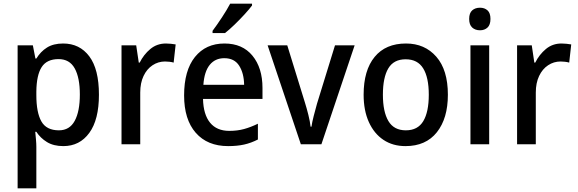

<svg xmlns="http://www.w3.org/2000/svg" viewBox="-20 -786 3147 1046"><path d="M324 -549Q414 -549 466.5 -479Q519 -409 519 -270Q519 -134 466.5 -62Q414 10 325 10Q272 10 236 -12Q200 -34 178 -68H172Q174 -48 176 -25.5Q178 -3 178 14V240H76V-539H159L173 -467H178Q201 -505 236 -527Q271 -549 324 -549ZM299 -464Q235 -464 207 -420.5Q179 -377 178 -287V-268Q178 -173 205.5 -124.5Q233 -76 301 -76Q359 -76 387 -127.5Q415 -179 415 -271Q415 -363 387 -413.5Q359 -464 299 -464Z M884 -549Q897 -549 911 -547.5Q925 -546 937 -544L926 -445Q916 -448 903 -449.5Q890 -451 879 -451Q842 -451 811 -430.5Q780 -410 762 -372Q744 -334 744 -282V0H642V-539H722L736 -445H741Q763 -489 799 -519Q835 -549 884 -549Z M1203 -549Q1301 -549 1355.5 -482.5Q1410 -416 1410 -307V-247H1086Q1088 -162 1124.5 -117.5Q1161 -73 1229 -73Q1273 -73 1309.5 -83Q1346 -93 1385 -112V-26Q1348 -7 1310 1.5Q1272 10 1223 10Q1110 10 1046.5 -62.5Q983 -135 983 -266Q983 -402 1042 -475.5Q1101 -549 1203 -549ZM1202 -469Q1152 -469 1122.5 -432.5Q1093 -396 1088 -324H1310Q1309 -387 1283 -428Q1257 -469 1202 -469ZM1353 -756Q1339 -737 1313 -708.5Q1287 -680 1258 -652Q1229 -624 1206 -606H1138V-618Q1162 -650 1189 -691Q1216 -732 1234 -766H1353Z M1619 0 1438 -539H1545L1641 -228Q1651 -196 1660 -160Q1669 -124 1672 -96H1677Q1680 -119 1689 -154Q1698 -189 1707 -221L1805 -539H1912L1731 0Z M2420 -270Q2420 -141 2360 -65.5Q2300 10 2189 10Q2120 10 2069 -24Q2018 -58 1989.5 -121Q1961 -184 1961 -270Q1961 -403 2021 -476Q2081 -549 2192 -549Q2294 -549 2357 -477Q2420 -405 2420 -270ZM2066 -270Q2066 -177 2096 -126.5Q2126 -76 2191 -76Q2256 -76 2286 -126Q2316 -176 2316 -270Q2316 -364 2285.5 -413.5Q2255 -463 2190 -463Q2125 -463 2095.5 -413.5Q2066 -364 2066 -270Z M2595 -744Q2620 -744 2636 -729.5Q2652 -715 2652 -683Q2652 -651 2636 -636Q2620 -621 2595 -621Q2569 -621 2552.5 -636Q2536 -651 2536 -683Q2536 -715 2552.5 -729.5Q2569 -744 2595 -744ZM2645 -539V0H2543V-539Z M3039 -549Q3052 -549 3066 -547.5Q3080 -546 3092 -544L3081 -445Q3071 -448 3058 -449.5Q3045 -451 3034 -451Q2997 -451 2966 -430.5Q2935 -410 2917 -372Q2899 -334 2899 -282V0H2797V-539H2877L2891 -445H2896Q2918 -489 2954 -519Q2990 -549 3039 -549Z"/></svg>

Font: Noto Sans Telugu SemiCondensed Medium
Style: Regular
Weight: 500
Width: 4
Designer: Jelle Bosma - Monotype Design Team
Foundry: Monotype Imaging Inc.
Version: Version 2.005; ttfautohint (v1.8.4.7-5d5b)